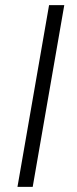

<svg xmlns="http://www.w3.org/2000/svg" viewBox="-20 -731 303 751"><path d="M107.9 0H48.3L171.9 -710.9H231.4Z"/></svg>

Font: TypoPRO Roboto
Style: Italic
Weight: 300
Italic angle: -12°
Designer: Google
Version: Version 2.136; 2016